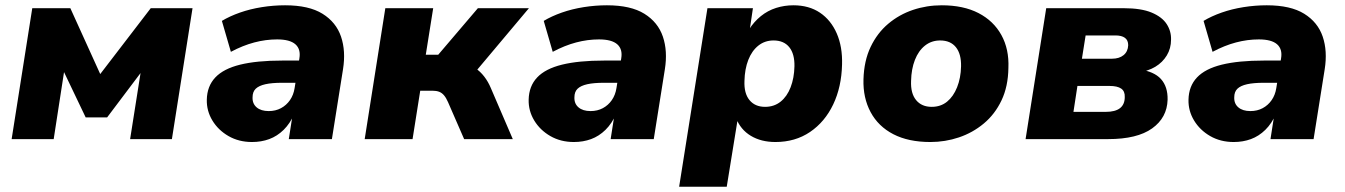

<svg xmlns="http://www.w3.org/2000/svg" viewBox="-20 -526 5087 726"><path d="M24 0 102 -495H246L359 -246L550 -495H708L630 0H472L517 -285H538L385 -82H304L207 -285H227L183 0Z M933 11Q883 11 844 -11.5Q805 -34 783 -70.5Q761 -107 762 -149Q763 -200 794 -233Q825 -266 888 -281.5Q951 -297 1047 -297H1124L1110 -213H1047Q1008 -213 983.5 -207.5Q959 -202 947 -190.5Q935 -179 935 -158Q934 -134 950.5 -120Q967 -106 996 -106Q1022 -106 1042.5 -117Q1063 -128 1076.5 -147.5Q1090 -167 1094 -193L1112 -305Q1118 -340 1097 -358.5Q1076 -377 1028 -377Q985 -377 941.5 -365.5Q898 -354 853 -330L819 -447Q849 -465 887.5 -478.5Q926 -492 970 -499Q1014 -506 1058 -506Q1148 -506 1199.5 -474Q1251 -442 1269.5 -387.5Q1288 -333 1277 -264L1235 0H1072L1087 -96H1093Q1077 -59 1052.5 -35Q1028 -11 998 0Q968 11 933 11Z M1359 0 1437 -495H1618L1590 -319H1637L1787 -495H1980L1764 -238L1732 -285Q1757 -282 1776.5 -269Q1796 -256 1811 -236.5Q1826 -217 1836 -193L1919 0H1735L1674 -140Q1667 -156 1659 -165.5Q1651 -175 1640.5 -179Q1630 -183 1615 -183H1569L1540 0Z M2150 11Q2100 11 2061 -11.5Q2022 -34 2000 -70.5Q1978 -107 1979 -149Q1980 -200 2011 -233Q2042 -266 2105 -281.5Q2168 -297 2264 -297H2341L2327 -213H2264Q2225 -213 2200.5 -207.5Q2176 -202 2164 -190.5Q2152 -179 2152 -158Q2151 -134 2167.5 -120Q2184 -106 2213 -106Q2239 -106 2259.5 -117Q2280 -128 2293.5 -147.5Q2307 -167 2311 -193L2329 -305Q2335 -340 2314 -358.5Q2293 -377 2245 -377Q2202 -377 2158.5 -365.5Q2115 -354 2070 -330L2036 -447Q2066 -465 2104.5 -478.5Q2143 -492 2187 -499Q2231 -506 2275 -506Q2365 -506 2416.5 -474Q2468 -442 2486.5 -387.5Q2505 -333 2494 -264L2452 0H2289L2304 -96H2310Q2294 -59 2269.5 -35Q2245 -11 2215 0Q2185 11 2150 11Z M2548 180 2655 -495H2827L2815 -414H2812Q2831 -444 2857 -465Q2883 -486 2914.5 -496Q2946 -506 2980 -506Q3039 -506 3080.5 -478Q3122 -450 3144 -399.5Q3166 -349 3164 -282Q3162 -197 3130.5 -131Q3099 -65 3043 -27Q2987 11 2912 11Q2858 11 2819 -12.5Q2780 -36 2763 -80L2770 -79L2728 180ZM2873 -122Q2907 -122 2931.5 -141.5Q2956 -161 2969.5 -196Q2983 -231 2984 -275Q2985 -322 2964.5 -347.5Q2944 -373 2905 -373Q2872 -373 2847.5 -353.5Q2823 -334 2809.5 -299.5Q2796 -265 2795 -220Q2793 -173 2814 -147.5Q2835 -122 2873 -122Z M3498 11Q3415 11 3358 -18.5Q3301 -48 3272 -102Q3243 -156 3245 -226Q3247 -296 3272 -348.5Q3297 -401 3338.5 -436Q3380 -471 3432 -488.5Q3484 -506 3541 -506Q3623 -506 3680 -476.5Q3737 -447 3766.5 -393.5Q3796 -340 3793 -269Q3792 -199 3767 -146.5Q3742 -94 3700 -59Q3658 -24 3606 -6.5Q3554 11 3498 11ZM3503 -122Q3537 -122 3561 -141.5Q3585 -161 3599 -196Q3613 -231 3614 -275Q3615 -322 3594.5 -347.5Q3574 -373 3535 -373Q3502 -373 3477.5 -353.5Q3453 -334 3439.5 -299.5Q3426 -265 3425 -220Q3423 -173 3444 -147.5Q3465 -122 3503 -122Z M3858 0 3936 -495H4229Q4295 -495 4334.5 -478.5Q4374 -462 4391.5 -435Q4409 -408 4408 -376Q4408 -343 4392 -316.5Q4376 -290 4348.5 -273.5Q4321 -257 4284 -252L4286 -264Q4344 -256 4370 -227Q4396 -198 4395 -149Q4393 -81 4336.5 -40.5Q4280 0 4170 0ZM4039 -103H4161Q4197 -103 4215 -117Q4233 -131 4233 -159Q4234 -181 4219.5 -191Q4205 -201 4176 -201H4054ZM4071 -304H4185Q4212 -304 4228.5 -317.5Q4245 -331 4246 -355Q4246 -374 4233.5 -383Q4221 -392 4198 -392H4085Z M4645 11Q4595 11 4556 -11.5Q4517 -34 4495 -70.5Q4473 -107 4474 -149Q4475 -200 4506 -233Q4537 -266 4600 -281.5Q4663 -297 4759 -297H4836L4822 -213H4759Q4720 -213 4695.5 -207.5Q4671 -202 4659 -190.5Q4647 -179 4647 -158Q4646 -134 4662.5 -120Q4679 -106 4708 -106Q4734 -106 4754.5 -117Q4775 -128 4788.5 -147.5Q4802 -167 4806 -193L4824 -305Q4830 -340 4809 -358.5Q4788 -377 4740 -377Q4697 -377 4653.5 -365.5Q4610 -354 4565 -330L4531 -447Q4561 -465 4599.5 -478.5Q4638 -492 4682 -499Q4726 -506 4770 -506Q4860 -506 4911.5 -474Q4963 -442 4981.5 -387.5Q5000 -333 4989 -264L4947 0H4784L4799 -96H4805Q4789 -59 4764.5 -35Q4740 -11 4710 0Q4680 11 4645 11Z"/></svg>

Font: Nunito Sans 11pt Black
Style: Italic
Weight: 900
Italic angle: -9°
Version: Version 3.101;gftools[0.9.27]